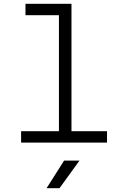

<svg xmlns="http://www.w3.org/2000/svg" viewBox="-20 -750 640 1010"><path d="M91 0V-60H290V-670H114V-730H356V-60H543V0ZM225 240 317 95H398L293 240Z"/></svg>

Font: Tiny ExtraLight
Style: Regular
Weight: 200
Monospace: yes
Designer: Philipp Nurullin, Konstantin Bulenkov
Foundry: JetBrains
Version: Version 2.251; ttfautohint (v1.8.4.7-5d5b)